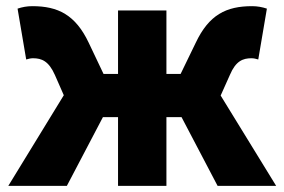

<svg xmlns="http://www.w3.org/2000/svg" viewBox="-20 -603 923 623"><path d="M696 -293 726 -360C745 -405 768 -414 796 -414C804 -414 811 -412 818 -410L846 -575C831 -580 815 -583 798 -583C714 -583 658 -555 615 -464L566 -363H520V-569H363V-363H316L268 -464C225 -555 168 -583 85 -583C67 -583 52 -580 37 -575L65 -410C72 -412 79 -414 87 -414C115 -414 138 -405 158 -360L187 -294L7 0H197L314 -223H363V0H520V-223H569L686 0H876Z"/></svg>

Font: Noto Sans T Chinese Black
Style: Bold
Weight: 900
Designer: Ryoko NISHIZUKA (kana & ideographs); Paul D. Hunt (Latin, Greek & Cyrillic); Wenlong ZHANG (bopomofo); Sandoll Communica
Foundry: Adobe Systems Incorporated
Version: Version 1.000;PS 1;hotconv 1.0.78;makeotf.lib2.5.61930